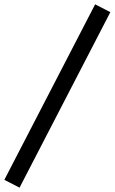

<svg xmlns="http://www.w3.org/2000/svg" viewBox="-20 -793 528 884"><path d="M0 35 418 -773 488 -737 70 71Z"/></svg>

Font: ABeeZee
Style: Italic
Weight: 400
Italic angle: -10°
Designer: Anja Meiners
Foundry: Anja Meiners
Version: Version 1.003; ttfautohint (v1.8.3)